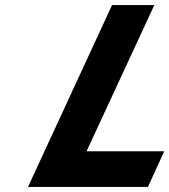

<svg xmlns="http://www.w3.org/2000/svg" viewBox="-20 -734 665 754"><path d="M561 0 625 -140H320L586 -714H420L90 0Z"/></svg>

Font: Passageway
Style: BdSuIt
Weight: 700
Foundry: Ascender Corporation
Version: Version 1.11